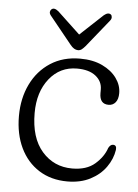

<svg xmlns="http://www.w3.org/2000/svg" viewBox="-48 -650 504 699"><g transform="rotate(5 204.0 -301.0)"><path d="M384.5 -326.5Q384.5 -304.5 374.8 -292.8Q365 -281 349.5 -281Q316.5 -281 316.5 -320.5V-334Q316.5 -364 292.2 -383.2Q268 -402.5 224 -402.5Q162 -402.5 123 -353.8Q84 -305 84 -228Q84 -137.5 127.2 -88Q170.5 -38.5 237.5 -38.5Q290 -38.5 320.5 -65Q351 -91.5 362 -124.5Q369 -137.5 378.5 -137.5Q392.5 -137.5 390.5 -120Q385.5 -86.5 364.5 -56.8Q343.5 -27 307.8 -8.5Q272 10 224 10Q164.5 10 120.2 -18Q76 -46 52 -96Q28 -146 28 -212Q28 -277 53 -328.5Q78 -380 124 -409.8Q170 -439.5 232 -439.5Q279.5 -439.5 313.5 -423.2Q347.5 -407 366 -381.2Q384.5 -355.5 384.5 -326.5ZM247.5 -486.5Q240.5 -478.5 234.8 -474Q229 -469.5 221 -469.5Q206.5 -469.5 193 -486.5L112 -586.5Q106.5 -593.5 107.2 -599.5Q108 -605.5 112 -609Q121.5 -617.5 137.5 -604.5L220.5 -526.5L304 -604.5Q319.5 -617 329.5 -609Q333 -606 333.2 -599.5Q333.5 -593 328 -586.5Z"/></g></svg>

Font: Fraunces 144pt S100 Light
Style: Regular
Weight: 300
Version: Version 1.000; ttfautohint (v1.8.3)